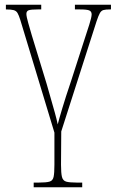

<svg xmlns="http://www.w3.org/2000/svg" viewBox="-20 -556 496 815"><path d="M123 239V219H145Q176 219 190 215Q204 211 207.5 195Q211 179 211 143V7L66 -472Q60 -491 54.5 -500.5Q49 -510 38 -513Q27 -516 5 -516V-536H155V-516H141Q112 -516 102 -512.5Q92 -509 92 -497Q92 -486 100 -458Q108 -430 115 -406L178 -200Q186 -171 195.5 -138.5Q205 -106 213 -77Q221 -48 225 -28Q230 -48 244 -95Q258 -142 282 -213L331 -365Q349 -420 359 -451.5Q369 -483 369 -495Q369 -507 359.5 -511.5Q350 -516 318 -516H298V-536H451V-516H447Q429 -516 419.5 -513.5Q410 -511 404 -500.5Q398 -490 390 -466L240 2L239 143Q239 179 243 195Q247 211 261 215Q275 219 305 219H329V239Z"/></svg>

Font: Noto Serif Condensed Thin
Style: Regular
Weight: 100
Width: 3
Designer: Monotype Design Team
Foundry: Monotype Imaging Inc.
Version: Version 2.013; ttfautohint (v1.8.4.7-5d5b)